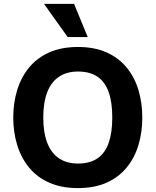

<svg xmlns="http://www.w3.org/2000/svg" viewBox="-20 -954 798 985"><path d="M380 11Q296 11 233.5 -16.5Q171 -44 130 -93.5Q89 -143 68.5 -209Q48 -275 48 -351Q48 -427 68.5 -493Q89 -559 130 -608.5Q171 -658 233.5 -685.5Q296 -713 380 -713Q464 -713 526 -685.5Q588 -658 629 -608.5Q670 -559 690 -493Q710 -427 710 -351Q710 -275 690 -209Q670 -143 629 -93.5Q588 -44 526 -16.5Q464 11 380 11ZM380 -115Q441 -115 480 -141.5Q519 -168 537.5 -221Q556 -274 556 -351Q556 -429 537.5 -481.5Q519 -534 480 -560.5Q441 -587 380 -587Q323 -587 283 -560.5Q243 -534 222.5 -481.5Q202 -429 202 -351Q202 -274 222.5 -221Q243 -168 283 -141.5Q323 -115 380 -115ZM327 -764 206 -934H360L430 -764Z"/></svg>

Font: Inclusive Sans
Style: Regular
Weight: 400
Designer: Olivia King
Foundry: Olivia King
Version: Version 2.004